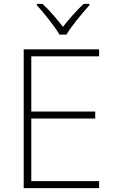

<svg xmlns="http://www.w3.org/2000/svg" viewBox="-20 -968 591 988"><path d="M286 -790H322C346 -832 403 -900 440 -941V-948H410C374 -914 333 -867 304 -830C275 -867 236 -914 199 -948H170V-941C207 -900 262 -832 286 -790ZM490 0V-36H141V-358H470V-394H141V-678H490V-714H102V0Z"/></svg>

Font: Noto Sans Myanmar UI ExtraLight
Style: Regular
Weight: 200
Designer: Monotype Design Team
Foundry: Monotype Imaging Inc.
Version: Version 2.103